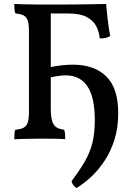

<svg xmlns="http://www.w3.org/2000/svg" viewBox="-20 -699 667 968"><path d="M52 3Q52 -13 53 -25Q54 -37 57 -45Q84 -47 99 -55Q114 -63 120 -82Q126 -101 126 -136V-540Q126 -576 120 -594.5Q114 -613 99.5 -621Q85 -629 58 -631Q54 -640 53 -652Q52 -664 52 -679Q70 -678 93.5 -677.5Q117 -677 143 -676.5Q169 -676 193 -676Q217 -676 236 -676V-155Q236 -112 243 -89Q250 -66 265 -57Q280 -48 303 -45Q307 -36 308 -24Q309 -12 309 3Q290 1 259.5 0.5Q229 0 195 0Q172 0 144.5 0.5Q117 1 92 1.5Q67 2 52 3ZM366 249Q358 244 350.5 235Q343 226 341 214Q380 162 406.5 117Q433 72 445.5 22.5Q458 -27 458 -93Q458 -209 420.5 -264Q383 -319 312 -319Q297 -319 277.5 -316.5Q258 -314 236 -309V-361Q296 -373 347 -373Q455 -373 515.5 -314Q576 -255 576 -128Q576 -54 557 5.5Q538 65 507 112Q476 159 439 193Q402 227 366 249ZM483 -505Q480 -537 466 -565.5Q452 -594 418.5 -612.5Q385 -631 323 -631H208L232 -676Q308 -676 364.5 -676.5Q421 -677 459 -678Q497 -679 515 -679Q517 -657 520 -627Q523 -597 527 -568.5Q531 -540 536 -518Q527 -511 513.5 -508Q500 -505 483 -505Z"/></svg>

Font: Vollkorn Medium
Style: Regular
Weight: 500
Designer: Friedrich Althausen
Foundry: Friedrich Althausen
Version: Version 5.000